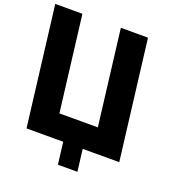

<svg xmlns="http://www.w3.org/2000/svg" viewBox="-194 -961 1154 1249"><g transform="rotate(20 383.0 -336.5)"><path d="M508.7 -165H242.7L161.7 -825H-26.3L75 0H263H329L347.7 152H482.7L464 0H529H717L615.7 -825H427.7Z"/></g></svg>

Font: Hussar
Style: BdOpOblOne
Weight: 700
Foundry: Cannot Into Space Fonts
Version: Version 2.00